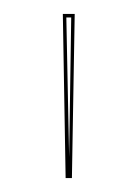

<svg xmlns="http://www.w3.org/2000/svg" viewBox="-20 -728 197 275"><path d="M74 -473 70 -708H87L83 -473ZM79 -503 82 -703H75Z"/></svg>

Font: Kalnia Glaze Thin
Style: Regular
Weight: 100
Designer: Frida Medrano
Foundry: Frida Medrano
Version: Version 1.110